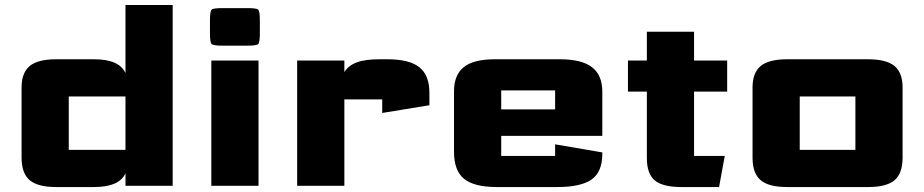

<svg xmlns="http://www.w3.org/2000/svg" viewBox="-20 -750 3730 775"><path d="M67.1 -114V-396.7Q67.1 -456.5 100.1 -483.7Q133.1 -510.8 207.1 -510.8H358.3Q410 -510.8 441.5 -497.2Q473.1 -483.5 486.5 -455.3V-729.8H677V0H486.5V-50.5Q473.3 -22.2 441.7 -8.6Q410 5 358.3 5H207.1Q132.3 5 99.7 -22.8Q67.1 -50.5 67.1 -114ZM486.5 -360.7H257.6Q257.6 -360.7 257.6 -360.7Q257.6 -360.7 257.6 -360.7V-145.1Q257.6 -145.1 257.6 -145.1Q257.6 -145.1 257.6 -145.1H486.5Z M833 0V-505.8H1023.5V0ZM827.5 -615.5V-668.5Q827.5 -704.6 834.1 -711Q840.8 -717.3 877.3 -717.3H979.1Q1015.6 -717.3 1022.3 -711Q1028.9 -704.6 1028.9 -668.5V-615.5Q1028.9 -578.9 1022.3 -572.3Q1015.6 -565.7 979.1 -565.7H877.3Q840.8 -565.7 834.1 -572.3Q827.5 -578.9 827.5 -615.5Z M1179.5 0V-505.8H1370V-458.8Q1385.4 -485 1419.2 -497.9Q1452.9 -510.8 1511.9 -510.8H1542.3Q1587.4 -510.8 1619.7 -502.9Q1652 -495.1 1672.8 -478.4Q1693.7 -461.7 1703.5 -435.8Q1713.3 -409.9 1713.3 -373.7V-325.2L1522.8 -294V-348.7Q1522.8 -348.7 1522.8 -348.7Q1522.8 -348.7 1522.8 -348.7H1370V0Z M1812.6 -137V-381.5Q1812.6 -447.1 1851.7 -478.9Q1890.9 -510.8 1978.4 -510.8H2240.1Q2327.8 -510.8 2369.5 -478.8Q2411.2 -446.8 2411.2 -380.5V-201.5H2003.1V-120.6Q2003.1 -120.6 2003.1 -120.6Q2003.1 -120.6 2003.1 -120.6H2220.7Q2220.7 -120.6 2220.7 -120.6Q2220.7 -120.6 2220.7 -120.6V-167.4L2411.2 -134.8V-128.9Q2411.2 -56.2 2368.1 -25.6Q2325 5 2228.1 5H1985.7Q1894.3 5 1853.4 -28Q1812.6 -61 1812.6 -137ZM2003.1 -308.3H2220.7V-385.2Q2220.7 -385.2 2220.7 -385.2Q2220.7 -385.2 2220.7 -385.2H2003.1Q2003.1 -385.2 2003.1 -385.2Q2003.1 -385.2 2003.1 -385.2Z M2731.1 5Q2655 5 2623 -21.8Q2591 -48.6 2591 -112.1V-380.2H2514.7V-505.8H2591V-622H2781.5V-505.8H2915.2V-380.2H2781.5V-120.6Q2781.5 -120.6 2781.5 -120.6Q2781.5 -120.6 2781.5 -120.6H2905.4L2882.5 5Z M3017.6 -114V-396.7Q3017.6 -456.5 3050.6 -483.7Q3083.6 -510.8 3157.6 -510.8H3483.3Q3557.6 -510.8 3590.5 -483.7Q3623.3 -456.5 3623.3 -396.7V-114Q3623.3 -50.5 3591.1 -22.8Q3558.8 5 3483.3 5H3157.6Q3082.8 5 3050.2 -22.8Q3017.6 -50.5 3017.6 -114ZM3208.1 -145.1Q3208.1 -145.1 3208.1 -145.1Q3208.1 -145.1 3208.1 -145.1H3432.8Q3432.8 -145.1 3432.8 -145.1Q3432.8 -145.1 3432.8 -145.1V-360.7Q3432.8 -360.7 3432.8 -360.7Q3432.8 -360.7 3432.8 -360.7H3208.1Q3208.1 -360.7 3208.1 -360.7Q3208.1 -360.7 3208.1 -360.7Z"/></svg>

Font: Science Gothic
Style: Regular
Weight: 400
Designer: Thomas Phinney, Vassil Kateliev, Brandon Buerkle
Foundry: Font Detective LLC
Version: Version 1.018